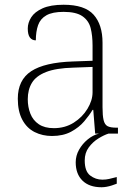

<svg xmlns="http://www.w3.org/2000/svg" viewBox="-20 -563 567 809"><path d="M199 10Q159 10 126 -6.5Q93 -23 74 -58.5Q55 -94 55 -147Q55 -226 111.5 -263Q168 -300 287 -304L370 -307V-371Q370 -413 362 -444.5Q354 -476 327.5 -494.5Q301 -513 248 -513Q201 -513 175.5 -498.5Q150 -484 140.5 -457Q131 -430 131 -393Q115 -393 106 -405Q97 -417 97 -443Q97 -467 111.5 -490Q126 -513 159.5 -528Q193 -543 248 -543Q337 -543 374.5 -501Q412 -459 412 -383V-111Q412 -76 416.5 -57Q421 -38 433 -31.5Q445 -25 471 -25H477V0H381L373 -100H370Q357 -78 335 -52Q313 -26 279.5 -8Q246 10 199 10ZM207 -23Q254 -23 290.5 -46Q327 -69 348.5 -104.5Q370 -140 370 -174V-281L289 -278Q216 -276 174 -259.5Q132 -243 114.5 -214Q97 -185 97 -145Q97 -112 108 -84Q119 -56 143.5 -39.5Q168 -23 207 -23ZM408 226Q356 226 327.5 198Q299 170 299 121Q299 93 313 68Q327 43 349.5 24.5Q372 6 397 0H437Q418 6 394.5 20.5Q371 35 354 58Q337 81 337 113Q337 159 360 176.5Q383 194 411 194Q427 194 439.5 191Q452 188 472 183V211Q462 215 451 218.5Q440 222 429 224Q418 226 408 226Z"/></svg>

Font: Noto Serif Bengali ExtraLight
Style: Regular
Weight: 250
Version: Version 2.003